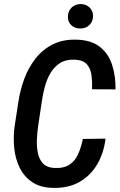

<svg xmlns="http://www.w3.org/2000/svg" viewBox="-20 -916 592 946"><path d="M388.2 -231.4 500 -232.9Q491.2 -161.1 458.5 -105.7Q425.8 -50.3 371.1 -19.3Q316.4 11.7 240.7 9.8Q178.2 8.3 138.2 -19Q98.1 -46.4 76.7 -90.3Q55.2 -134.3 50 -187Q44.9 -239.7 51.8 -292.5L71.3 -418.5Q80.1 -475.6 100.8 -530.5Q121.6 -585.4 156 -628.9Q190.4 -672.4 240 -697.3Q289.6 -722.2 354.5 -720.7Q428.2 -719.2 471.2 -685.8Q514.2 -652.3 532.2 -596.9Q550.3 -541.5 549.3 -475.6L433.6 -476.1Q435.1 -511.7 430.9 -544.7Q426.8 -577.6 408.2 -599.1Q389.6 -620.6 346.2 -622.1Q304.2 -623.5 275.6 -605.2Q247.1 -586.9 229 -556.4Q210.9 -525.9 201.2 -489.7Q191.4 -453.6 186.5 -419.4L167.5 -292Q163.6 -264.6 161.9 -230.5Q160.2 -196.3 166 -164.6Q171.9 -132.8 190.9 -111.6Q210 -90.3 248.5 -88.4Q295.9 -86.4 323.5 -105.5Q351.1 -124.5 365.5 -157.7Q379.9 -190.9 388.2 -231.4ZM314.5 -833Q314.5 -860.4 332 -877.9Q349.6 -895.5 376 -896Q402.3 -896.5 420.2 -880.1Q438 -863.8 438.5 -837.4Q438.5 -810.1 420.9 -793Q403.3 -775.9 376.5 -775.4Q350.6 -774.9 332.5 -790.8Q314.5 -806.6 314.5 -833Z"/></svg>

Font: Roboto Condensed Medium
Style: Italic
Weight: 500
Italic angle: -12°
Designer: Christian Robertson
Foundry: Google
Version: Version 3.0; 2020